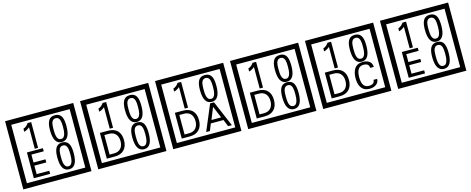

<svg xmlns="http://www.w3.org/2000/svg" viewBox="-42 -1863 7015 2857"><g transform="rotate(-15 3465.0 -435.0)"><path d="M1103 90H53V-960H1103ZM1028 15V-885H128V15ZM425 -450H374V-781Q328 -743 288 -735V-781Q339 -798 370 -847H425ZM917 -656Q917 -442 791 -442Q664 -442 664 -656Q664 -744 685 -789Q714 -855 791 -855Q868 -855 897 -789Q917 -745 917 -656ZM864 -656Q864 -723 855 -752Q840 -809 791 -809Q742 -809 726 -752Q718 -723 718 -656Q718 -587 726 -553Q742 -488 791 -488Q839 -488 855 -554Q864 -587 864 -656ZM498 -30H247V-427H493V-379H303V-257H487V-209H303V-78H498ZM917 -236Q917 -22 791 -22Q664 -22 664 -236Q664 -324 685 -369Q714 -435 791 -435Q868 -435 897 -369Q917 -325 917 -236ZM864 -236Q864 -303 855 -332Q840 -389 791 -389Q742 -389 726 -332Q718 -303 718 -236Q718 -167 726 -133Q742 -68 791 -68Q839 -68 855 -134Q864 -167 864 -236Z M2258 90H1208V-960H2258ZM2183 15V-885H1283V15ZM1580 -450H1529V-781Q1483 -743 1443 -735V-781Q1494 -798 1525 -847H1580ZM2072 -656Q2072 -442 1946 -442Q1819 -442 1819 -656Q1819 -744 1840 -789Q1869 -855 1946 -855Q2023 -855 2052 -789Q2072 -745 2072 -656ZM2019 -656Q2019 -723 2010 -752Q1995 -809 1946 -809Q1897 -809 1881 -752Q1873 -723 1873 -656Q1873 -587 1881 -553Q1897 -488 1946 -488Q1994 -488 2010 -554Q2019 -587 2019 -656ZM1690 -229Q1690 -136 1639.5 -83Q1589 -30 1495 -30H1371V-427H1495Q1590 -427 1640 -375.5Q1690 -324 1690 -229ZM1636 -229Q1636 -298 1600 -338.5Q1564 -379 1496 -379H1427V-78H1496Q1564 -78 1600 -119Q1636 -160 1636 -229ZM2072 -236Q2072 -22 1946 -22Q1819 -22 1819 -236Q1819 -324 1840 -369Q1869 -435 1946 -435Q2023 -435 2052 -369Q2072 -325 2072 -236ZM2019 -236Q2019 -303 2010 -332Q1995 -389 1946 -389Q1897 -389 1881 -332Q1873 -303 1873 -236Q1873 -167 1881 -133Q1897 -68 1946 -68Q1994 -68 2010 -134Q2019 -167 2019 -236Z M3413 90H2363V-960H3413ZM3338 15V-885H2438V15ZM2735 -450H2684V-781Q2638 -743 2598 -735V-781Q2649 -798 2680 -847H2735ZM3227 -656Q3227 -442 3101 -442Q2974 -442 2974 -656Q2974 -744 2995 -789Q3024 -855 3101 -855Q3178 -855 3207 -789Q3227 -745 3227 -656ZM3174 -656Q3174 -723 3165 -752Q3150 -809 3101 -809Q3052 -809 3036 -752Q3028 -723 3028 -656Q3028 -587 3036 -553Q3052 -488 3101 -488Q3149 -488 3165 -554Q3174 -587 3174 -656ZM2845 -229Q2845 -136 2794.5 -83Q2744 -30 2650 -30H2526V-427H2650Q2745 -427 2795 -375.5Q2845 -324 2845 -229ZM2791 -229Q2791 -298 2755 -338.5Q2719 -379 2651 -379H2582V-78H2651Q2719 -78 2755 -119Q2791 -160 2791 -229ZM3298 -30H3240L3197 -136H3002L2959 -30H2902L3069 -427H3129ZM3174 -183 3098 -366 3024 -183Z M4568 90H3518V-960H4568ZM4493 15V-885H3593V15ZM3890 -450H3839V-781Q3793 -743 3753 -735V-781Q3804 -798 3835 -847H3890ZM4382 -656Q4382 -442 4256 -442Q4129 -442 4129 -656Q4129 -744 4150 -789Q4179 -855 4256 -855Q4333 -855 4362 -789Q4382 -745 4382 -656ZM4329 -656Q4329 -723 4320 -752Q4305 -809 4256 -809Q4207 -809 4191 -752Q4183 -723 4183 -656Q4183 -587 4191 -553Q4207 -488 4256 -488Q4304 -488 4320 -554Q4329 -587 4329 -656ZM4000 -229Q4000 -136 3949.5 -83Q3899 -30 3805 -30H3681V-427H3805Q3900 -427 3950 -375.5Q4000 -324 4000 -229ZM3946 -229Q3946 -298 3910 -338.5Q3874 -379 3806 -379H3737V-78H3806Q3874 -78 3910 -119Q3946 -160 3946 -229ZM4382 -236Q4382 -22 4256 -22Q4129 -22 4129 -236Q4129 -324 4150 -369Q4179 -435 4256 -435Q4333 -435 4362 -369Q4382 -325 4382 -236ZM4329 -236Q4329 -303 4320 -332Q4305 -389 4256 -389Q4207 -389 4191 -332Q4183 -303 4183 -236Q4183 -167 4191 -133Q4207 -68 4256 -68Q4304 -68 4320 -134Q4329 -167 4329 -236Z M5723 90H4673V-960H5723ZM5648 15V-885H4748V15ZM5045 -450H4994V-781Q4948 -743 4908 -735V-781Q4959 -798 4990 -847H5045ZM5537 -656Q5537 -442 5411 -442Q5284 -442 5284 -656Q5284 -744 5305 -789Q5334 -855 5411 -855Q5488 -855 5517 -789Q5537 -745 5537 -656ZM5484 -656Q5484 -723 5475 -752Q5460 -809 5411 -809Q5362 -809 5346 -752Q5338 -723 5338 -656Q5338 -587 5346 -553Q5362 -488 5411 -488Q5459 -488 5475 -554Q5484 -587 5484 -656ZM5155 -229Q5155 -136 5104.5 -83Q5054 -30 4960 -30H4836V-427H4960Q5055 -427 5105 -375.5Q5155 -324 5155 -229ZM5101 -229Q5101 -298 5065 -338.5Q5029 -379 4961 -379H4892V-78H4961Q5029 -78 5065 -119Q5101 -160 5101 -229ZM5564 -136Q5564 -80 5518 -49Q5478 -22 5419 -22Q5334 -22 5292 -84Q5256 -136 5256 -226Q5256 -317 5291 -371Q5333 -435 5420 -435Q5482 -435 5519 -409Q5562 -379 5562 -321H5506Q5506 -391 5421 -391Q5312 -391 5312 -226Q5312 -67 5419 -67Q5508 -67 5508 -136Z M6878 90H5828V-960H6878ZM6803 15V-885H5903V15ZM6200 -450H6149V-781Q6103 -743 6063 -735V-781Q6114 -798 6145 -847H6200ZM6692 -656Q6692 -442 6566 -442Q6439 -442 6439 -656Q6439 -744 6460 -789Q6489 -855 6566 -855Q6643 -855 6672 -789Q6692 -745 6692 -656ZM6639 -656Q6639 -723 6630 -752Q6615 -809 6566 -809Q6517 -809 6501 -752Q6493 -723 6493 -656Q6493 -587 6501 -553Q6517 -488 6566 -488Q6614 -488 6630 -554Q6639 -587 6639 -656ZM6273 -30H6022V-427H6268V-379H6078V-257H6262V-209H6078V-78H6273ZM6692 -236Q6692 -22 6566 -22Q6439 -22 6439 -236Q6439 -324 6460 -369Q6489 -435 6566 -435Q6643 -435 6672 -369Q6692 -325 6692 -236ZM6639 -236Q6639 -303 6630 -332Q6615 -389 6566 -389Q6517 -389 6501 -332Q6493 -303 6493 -236Q6493 -167 6501 -133Q6517 -68 6566 -68Q6614 -68 6630 -134Q6639 -167 6639 -236Z"/></g></svg>

Font: Unicode BMP Fallback SIL
Style: Regular
Weight: 400
Foundry: NRSI, SIL International
Version: Version 5.1 Based on Unicode 5.1